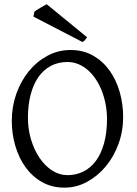

<svg xmlns="http://www.w3.org/2000/svg" viewBox="-20 -864 640 899"><path d="M481 -307.1Q481 -340.8 474.9 -373.8Q468.8 -406.7 457.5 -436.3Q446.3 -465.8 429.9 -491Q413.6 -516.1 393.1 -534.4Q372.6 -552.7 348.1 -563.2Q323.7 -573.7 295.9 -573.7Q252.4 -573.7 218 -555.4Q183.6 -537.1 159.9 -503.2Q136.2 -469.2 123.5 -420.9Q110.8 -372.6 110.8 -313Q110.8 -258.3 125.7 -209.5Q140.6 -160.6 165.8 -123.8Q190.9 -86.9 224.6 -65.4Q258.3 -43.9 295.9 -43.9Q336.4 -43.9 370.4 -60.8Q404.3 -77.6 429 -110.8Q453.6 -144 467.3 -193.4Q481 -242.7 481 -307.1ZM556.6 -315.9Q556.6 -249.5 534.7 -189.7Q512.7 -129.9 474.9 -84.5Q437 -39.1 387.2 -12.2Q337.4 14.6 281.7 14.6Q223.1 14.6 177.2 -11.2Q131.3 -37.1 99.9 -80.6Q68.4 -124 51.8 -180.7Q35.2 -237.3 35.2 -298.8Q35.2 -365.2 56.6 -425.3Q78.1 -485.4 115.2 -530.8Q152.3 -576.2 202.4 -603Q252.4 -629.9 310.1 -629.9Q370.6 -629.9 416.5 -603.3Q462.4 -576.7 493.7 -532.7Q524.9 -488.8 540.8 -432.1Q556.6 -375.5 556.6 -315.9ZM387.7 -689.5Q380.9 -680.2 377.2 -675.5Q373.5 -670.9 365.7 -667.5L136.7 -786.1L140.6 -808.1Q144 -812 151.6 -816.9Q159.2 -821.8 168 -826.9Q176.8 -832 185.1 -836.7Q193.4 -841.3 198.7 -844.2Z"/></svg>

Font: Gentium Plus Afr
Style: Regular
Weight: 400
Designer: J. Victor Gaultney, Annie Olsen, Iska Routamaa, Becca Hirsbrunner
Foundry: SIL International
Version: Version 5.000